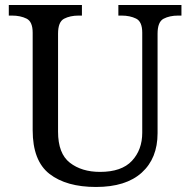

<svg xmlns="http://www.w3.org/2000/svg" viewBox="-20 -734 757 764"><path d="M362 10Q244 10 177 -42Q110 -94 110 -216V-604Q110 -648 85.5 -660Q61 -672 28 -672H15V-714H306V-672H293Q259 -672 235 -659.5Q211 -647 211 -600V-210Q211 -123 258 -86.5Q305 -50 378 -50Q464 -50 505 -94Q546 -138 546 -206V-604Q546 -648 521.5 -660Q497 -672 464 -672H451V-714H702V-672H689Q655 -672 631 -659.5Q607 -647 607 -600V-204Q607 -104 544 -47Q481 10 362 10Z"/></svg>

Font: Noto Serif Vithkuqi
Style: Regular
Weight: 400
Version: Version 1.005